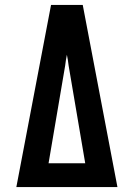

<svg xmlns="http://www.w3.org/2000/svg" viewBox="-20 -755 540 775"><path d="M46 0 186 -735H314L454 0ZM176 -96H324L257 -490Q256 -501 254 -512Q252 -523 250 -534Q248 -523 246 -512Q244 -501 243 -490Z"/></svg>

Font: Iosevka Slab
Style: Bold
Weight: 700
Monospace: yes
Designer: Belleve Invis
Foundry: Belleve Invis
Version: Version 11.1.1; ttfautohint (v1.8.3)